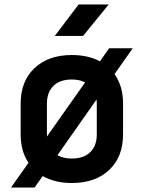

<svg xmlns="http://www.w3.org/2000/svg" viewBox="-20 -805 640 855"><path d="M29 30 107 -80Q72 -132 72 -206V-344Q72 -443 133.5 -501.5Q195 -560 300 -560Q372 -560 425 -532L466 -590H571L490 -475Q528 -421 528 -345V-206Q528 -107 466.5 -48.5Q405 10 300 10Q225 10 170 -21L134 30ZM189 -206Q189 -206 189 -205Q189 -204 189 -197L359 -438Q334 -451 300 -451Q247 -451 218 -422.5Q189 -394 189 -344ZM300 -99Q353 -99 382 -127.5Q411 -156 411 -206V-344Q411 -354 410 -362L236 -114Q262 -99 300 -99ZM224 -645 330 -785H464L350 -645Z"/></svg>

Font: NKDuy Mono
Style: Bold
Weight: 700
Monospace: yes
Designer: NKDuy
Foundry: NKDuy
Version: Version 2.251; ttfautohint (v1.8.4.7-5d5b)